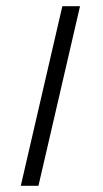

<svg xmlns="http://www.w3.org/2000/svg" viewBox="-20 -592 331 619"><path d="M47 7 181 -572H238L104 7Z"/></svg>

Font: Linux Libertine O
Style: Italic
Weight: 400
Italic angle: -12°
Designer: Philipp H. Poll
Foundry: Philipp H. Poll
Version: Version 5.1.6